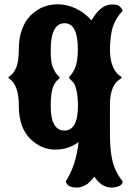

<svg xmlns="http://www.w3.org/2000/svg" viewBox="-20 -660 611 891"><path d="M336.9 210.4Q309.6 210.4 296.9 200.2Q287.1 191.9 285.2 181.6Q333.5 106.4 344.7 -1Q298.8 34.2 236.8 34.2Q171.4 34.2 120.6 -15.6Q67.4 -67.4 67.4 -169.9Q67.4 -264.2 23.4 -294.9Q18.6 -298.3 18.6 -300.8Q23.4 -305.7 28.1 -309.1Q32.7 -312.5 36.1 -315.9Q40.5 -319.8 46.9 -330.1Q53.2 -340.3 57.6 -352.5Q67.4 -382.8 67.4 -432.6Q67.4 -483.4 82.3 -523.9Q97.2 -564.5 123 -589.4Q175.3 -640.1 248.5 -640.1Q290.5 -640.1 331.5 -620.8Q372.6 -601.6 404.3 -565.4Q447.3 -639.2 498 -639.2Q525.9 -639.2 533.7 -631.8Q547.9 -619.1 549.3 -609.9Q516.6 -575.7 503.7 -535.4Q490.7 -495.1 490.2 -423.3Q493.2 -335.9 539.6 -305.7Q544.9 -301.8 544.9 -300.8Q544.9 -298.8 541 -295.9Q531.7 -289.6 522.7 -281.5Q513.7 -273.4 504.4 -254.9Q490.2 -224.1 490.2 -169.9V-45.9Q490.2 13.2 495.8 54Q501.5 94.7 514.4 124.5Q527.3 154.3 549.3 181.6Q549.3 199.2 522.5 207Q512.2 210.4 498 210.4Q450.7 210.4 417.5 159.2L414.1 164.6Q412.1 168 403.8 176.8Q395.5 185.5 387.2 192.4Q378.4 198.7 364.7 204.6Q351.1 210.4 336.9 210.4ZM278.8 -54.2Q341.8 -54.2 341.8 -169.9Q341.8 -207.5 335.7 -236.8Q329.6 -266.1 320.8 -276.9Q313.5 -285.2 306.6 -291.7Q299.8 -298.3 299.8 -300.3Q299.8 -302.7 308.3 -311.5Q316.9 -320.3 326.2 -339.8Q341.3 -370.6 341.3 -431.6Q341.3 -552.2 279.8 -552.2Q215.3 -552.2 215.3 -426.8Q215.3 -368.2 225.1 -347.7Q232.9 -331.1 238 -322.8Q243.2 -314.5 251 -307.6Q258.8 -300.8 256.3 -297.4Q253.9 -293.9 246.1 -287.6Q238.3 -281.2 230.5 -265.6Q215.3 -236.8 215.3 -169.9Q215.3 -54.2 278.8 -54.2Z"/></svg>

Font: Sancreek
Style: Regular
Weight: 400
Designer: Vernon Adams
Foundry: Vernon Adams
Version: Version 1.100; ttfautohint (v1.8.4.7-5d5b)